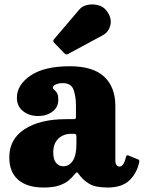

<svg xmlns="http://www.w3.org/2000/svg" viewBox="-20 -828 643 858"><path d="M21.5 -125Q21.5 -206.5 90.2 -251Q159 -295.5 275.5 -295.5H306.5Q315.5 -295.5 317.5 -297.5Q319.5 -299.5 319.5 -308.5V-354Q319.5 -396 309 -426.2Q298.5 -456.5 260.5 -456.5Q243.5 -456.5 230 -450.8Q216.5 -445 216.5 -437.5Q216.5 -431 222.5 -426.5Q228.5 -422 234.5 -412.8Q240.5 -403.5 240.5 -382Q240.5 -348.5 214 -329Q187.5 -309.5 151 -309.5Q111 -309.5 83.2 -331.2Q55.5 -353 55.5 -391.5Q55.5 -449 116.8 -490.5Q178 -532 292 -532Q395.5 -532 445.5 -485.5Q495.5 -439 495.5 -353.5V-111.5Q495.5 -96.5 501.2 -90Q507 -83.5 514 -83.5Q522 -83.5 529.5 -92.5Q537 -101.5 543 -127Q545.5 -137 554.5 -133L598.5 -115Q604 -113 602 -103Q592 -54.5 558.5 -22.2Q525 10 461 10H460.5Q406.5 10 379 -6.5Q351.5 -23 335 -46Q328 -56.5 324.2 -57.5Q320.5 -58.5 313.5 -49Q302.5 -35 286.5 -21.5Q270.5 -8 243.8 1Q217 10 174 10Q101.5 10 61.5 -24.5Q21.5 -59 21.5 -125ZM218 -147Q218 -114.5 230.8 -99.8Q243.5 -85 263 -85Q289.5 -85 305.5 -109.8Q321.5 -134.5 321.5 -183.5V-218.5Q321.5 -230 312 -230H297.5Q263.5 -230 240.8 -208.5Q218 -187 218 -147ZM268 -589.5 222.5 -636.5Q214 -645.5 222.5 -654L334.5 -785.5Q347.5 -801 370.8 -806Q394 -811 417.8 -805Q441.5 -799 455.5 -781Q480.5 -749 473.5 -717Q466.5 -685 438.5 -670L284.5 -587Q275.5 -581.5 268 -589.5Z"/></svg>

Font: Besley* Narrow Heavy
Style: Regular
Weight: 800
Width: 4
Designer: Owen Earl
Foundry: indestructible type*
Version: Version 3.000; ttfautohint (v1.8.3)